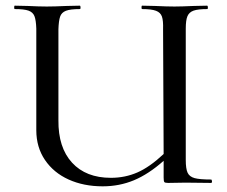

<svg xmlns="http://www.w3.org/2000/svg" viewBox="-20 -645 801 677"><path d="M724 0 634 -1 573 0Q562 0 559.5 -3Q557 -6 557 -19V-78Q504 -31 452.5 -9.5Q401 12 342 12Q275 12 222 -12Q169 -36 138.5 -81Q108 -126 108 -186V-544Q107 -574 101.5 -588Q96 -602 80.5 -607.5Q65 -613 32 -613Q30 -613 30 -619Q30 -625 32 -625L78 -624Q118 -622 145 -622Q171 -622 215 -624L261 -625Q264 -625 264 -619Q264 -613 262 -613Q228 -613 212.5 -607Q197 -601 192 -586.5Q187 -572 186 -542V-221Q185 -125 234 -71.5Q283 -18 371 -18Q421 -18 464.5 -37Q508 -56 557 -102L555 -542Q556 -572 551 -586.5Q546 -601 530 -607Q514 -613 481 -613Q479 -613 479 -619Q479 -625 481 -625L527 -624Q569 -622 595 -622Q619 -622 663 -624L710 -625Q713 -625 713 -619Q713 -613 711 -613Q678 -613 662.5 -607.5Q647 -602 641 -588Q635 -574 635 -544V-81Q635 -50 641.5 -36Q648 -22 666 -17Q684 -12 724 -12Q727 -12 727.5 -6Q728 0 724 0Z"/></svg>

Font: Cormorant Upright Medium
Style: Regular
Weight: 500
Designer: Christian Thalmann (Catharsis Fonts)
Foundry: Catharsis Fonts
Version: Version 3.302